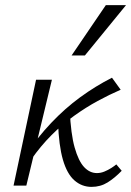

<svg xmlns="http://www.w3.org/2000/svg" viewBox="-20 -726 513 751"><path d="M102 -102 78 -117Q126 -188 180 -245Q234 -302 293.5 -345.5Q353 -389 418 -422L452 -375Q408 -356 362 -331Q316 -306 270 -273Q224 -240 181.5 -197.5Q139 -155 102 -102ZM33 0 121 -414H183L83 0ZM338 5Q300 5 271 -20.5Q242 -46 226 -101.5Q210 -157 207 -247L253 -293Q257 -202 272 -149Q287 -96 309 -72.5Q331 -49 359 -49Q374 -49 388.5 -55Q403 -61 415.5 -69Q428 -77 435 -83L456 -58Q429 -30 401 -12.5Q373 5 338 5ZM260 -509 394 -706H473L312 -509Z"/></svg>

Font: Ysabeau
Style: Italic
Weight: 400
Italic angle: -12°
Designer: Christian Thalmann (Catharsis Fonts)
Version: Version 2.000;gftools[0.9.27.dev2+g8671c4b]